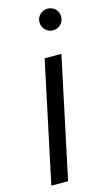

<svg xmlns="http://www.w3.org/2000/svg" viewBox="-113 -755 451 797"><g transform="rotate(-15 112.5 -357.0)"><path d="M186 -518 76 0H4L114 -518ZM132 -668Q132 -687 145.5 -700.5Q159 -714 179 -714Q198 -714 211.5 -701Q225 -688 225 -668Q225 -648 211.5 -634.5Q198 -621 179 -621Q160 -621 146 -634.5Q132 -648 132 -668Z"/></g></svg>

Font: Nacelle Light
Style: Italic
Weight: 300
Italic angle: -12°
Designer: Sora Sagano
Foundry: Sora Sagano
Version: Version 1.000;FEAKit 1.0